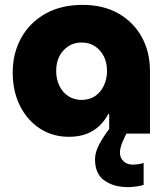

<svg xmlns="http://www.w3.org/2000/svg" viewBox="-20 -547 675 786"><path d="M503 219Q446 219 407.5 192Q369 165 369 105Q369 76 386.5 43.5Q404 11 427 -19Q450 -49 468.5 -69Q487 -89 490 -92L539 -68Q537 -65 526.5 -49Q516 -33 503 -10Q490 13 480.5 36.5Q471 60 471 78Q471 99 485.5 113Q500 127 524 127Q536 127 547.5 125Q559 123 568 120V210Q556 214 537 216.5Q518 219 503 219ZM262 13Q195 13 143 -21Q91 -55 61.5 -114.5Q32 -174 32 -250Q32 -330 67.5 -393Q103 -456 167 -491.5Q231 -527 318 -527Q403 -527 464.5 -492Q526 -457 560 -396Q594 -335 594 -256V0H427V-80H423Q409 -53 387 -32Q365 -11 334.5 1Q304 13 262 13ZM314 -138Q346 -138 369 -153.5Q392 -169 405 -196Q418 -223 418 -257Q418 -291 405 -316.5Q392 -342 369 -357.5Q346 -373 314 -373Q283 -373 259.5 -357.5Q236 -342 223 -316.5Q210 -291 210 -257Q210 -223 223 -196Q236 -169 259.5 -153.5Q283 -138 314 -138Z"/></svg>

Font: MuseoModerno Thin ExtraBold
Style: Regular
Weight: 800
Version: Version 1.002